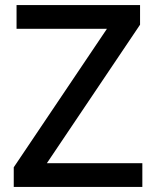

<svg xmlns="http://www.w3.org/2000/svg" viewBox="-20 -734 614 754"><path d="M539 0H34V-77L400 -621H45V-714H530V-637L164 -93H539Z"/></svg>

Font: Noto Sans Thai Medium
Style: Regular
Weight: 500
Designer: Monotype Design Team
Foundry: Monotype Imaging Inc.
Version: Version 2.001